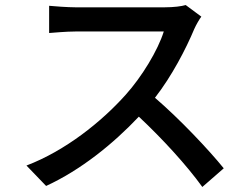

<svg xmlns="http://www.w3.org/2000/svg" viewBox="-20 -709 996 762"><path d="M717 -689C701 -684 669 -680 634 -680H279C250 -680 194 -684 175 -686V-578C190 -579 242 -584 279 -584H630C607 -510 543 -404 478 -332C383 -226 240 -111 85 -52L163 29C300 -34 428 -137 531 -246C625 -158 721 -53 783 33L868 -41C809 -114 693 -237 595 -321C662 -407 718 -515 751 -594C758 -610 772 -634 779 -643Z"/></svg>

Font: Kinto Sans Med
Style: Regular
Weight: 500
Designer: Authors: Ryoko NISHIZUKA  (kana & ideographs); Paul D. Hunt (Latin, Greek & Cyrillic); Wenlong ZHANG  (bopomofo); Sandol
Foundry: Adobe Systems Incorporated, ookami Inc.
Version: Version 0.001